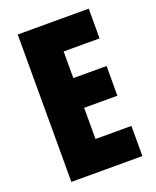

<svg xmlns="http://www.w3.org/2000/svg" viewBox="-134 -794 712 874"><g transform="rotate(-20 221.5 -357.0)"><path d="M403 0V-146H229V-297H390V-441H229V-570H403V-714H59V0Z"/></g></svg>

Font: Noto Sans Armenian ExtraCondensed Black
Style: Regular
Weight: 900
Width: 2
Designer: Monotype Design Team
Foundry: Monotype Imaging Inc.
Version: Version 2.008